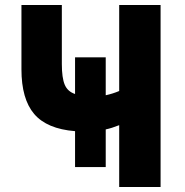

<svg xmlns="http://www.w3.org/2000/svg" viewBox="-20 -750 740 770"><path d="M404 -368Q432 -374 458 -385V-730H624V0H458V-248Q428 -236 404 -231V-80H281V-224Q168 -233 117 -293Q66 -353 66 -472V-730H228V-493Q228 -438 239.5 -410.5Q251 -383 281 -373V-520H404Z"/></svg>

Font: Mplus 1p ExtraBold
Style: Regular
Weight: 800
Version: Version 1.061